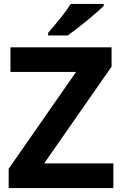

<svg xmlns="http://www.w3.org/2000/svg" viewBox="-20 -954 619 974"><path d="M555 0H24V-98L366 -589H33V-714H546V-616L204 -125H555ZM506 -924Q492 -910 469 -890Q446 -870 419.5 -848Q393 -826 367.5 -806.5Q342 -787 323 -774H224V-787Q240 -806 261.5 -831.5Q283 -857 304 -884.5Q325 -912 339 -934H506Z"/></svg>

Font: Noto Sans Nag Mundari
Style: Bold
Weight: 700
Version: Version 1.000